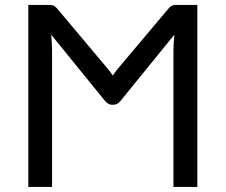

<svg xmlns="http://www.w3.org/2000/svg" viewBox="-20 -736 888 756"><path d="M757 -716.5V0H663V-540Q663 -553 664 -568.5Q665 -584 666.5 -599.5L460.5 -346Q453.5 -336 445.2 -329.8Q437 -323.5 425.5 -323.5H422.5Q411 -323.5 403 -329.8Q395 -336 387.5 -346L181.5 -599.5Q183 -583.5 184 -568.2Q185 -553 185 -540V0H91.5V-716.5H173.5Q186 -716.5 192.2 -713.2Q198.5 -710 207 -700L407 -462Q417.5 -449 424 -438.5Q428 -444 432 -450Q436 -456 441.5 -462.5L641.5 -700Q645.5 -705 649 -708.2Q652.5 -711.5 656 -713.2Q659.5 -715 664 -715.8Q668.5 -716.5 675 -716.5Z"/></svg>

Font: Lato-Regular
Style: Regular
Weight: 400
Designer: Lukasz Dziedzic with Adam Twardoch and Botio Nikoltchev
Foundry: tyPoland Lukasz Dziedzic
Version: Version 2.015; 2015-08-06; http://www.latofonts.com/